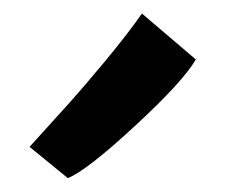

<svg xmlns="http://www.w3.org/2000/svg" viewBox="-20 -892 333 282"><path d="M79.6 -630.4 23.4 -676.3Q64.5 -721.7 82.8 -741.9Q101.1 -762.2 133.8 -801.5Q166.5 -840.8 188.5 -872.1L267.6 -804.7Q249.5 -772.9 178.2 -707Q106.9 -641.1 79.6 -630.4Z"/></svg>

Font: HaufeMerriweatherSans
Style: Regular
Weight: 400
Designer: Eben Sorkin ( eben@eyebytes.com )
Foundry: Eben Sorkin
Version: Version 1.56